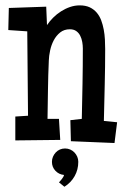

<svg xmlns="http://www.w3.org/2000/svg" viewBox="-20 -529 473 722"><path d="M420.4 -69.3 410.6 8.8 246.6 2 244.6 -77.1 287.6 -82Q289.1 -148.4 290.3 -214.4Q291.5 -280.3 291.5 -346.7Q291.5 -358.4 289.3 -371.1Q287.1 -383.8 281.7 -394.5Q276.4 -405.3 266.8 -412.1Q257.3 -418.9 242.7 -418.9Q221.2 -418.9 206.3 -407Q191.4 -395 182.1 -377.4Q172.9 -359.9 168.5 -339.4Q164.1 -318.8 163.6 -301.8Q161.1 -246.6 160.4 -191.9Q159.7 -137.2 158.7 -82H201.7L206.5 -2.9L37.6 -1V-90.8L85.4 -93.8L82.5 -411.1L11.2 -416L13.2 -499L153.8 -503.9L156.7 -434.6Q166.5 -449.2 179.9 -462.6Q193.4 -476.1 209.5 -486.3Q225.6 -496.6 243.4 -502.7Q261.2 -508.8 279.8 -508.8Q301.8 -508.8 317.4 -501.5Q333 -494.1 343.8 -481.4Q354.5 -468.8 360.6 -452.4Q366.7 -436 370.1 -417.7Q373.5 -399.4 374.5 -380.6Q375.5 -361.8 375.5 -344.7Q375.5 -276.9 373.8 -209.5Q372.1 -142.1 370.6 -74.2ZM274.4 79.6Q274.4 108.9 260.7 133.3Q247.1 157.7 222.2 173.3L201.7 156.7Q204.1 154.3 207 150.9Q210 147.5 212.9 143.8Q215.8 140.1 218 136.2Q220.2 132.3 220.7 128.9Q201.2 127 188.2 113Q175.3 99.1 175.3 79.6Q175.3 69.3 179.2 60.3Q183.1 51.3 189.7 44.2Q196.3 37.1 205.3 33.2Q214.4 29.3 224.6 29.3Q234.9 29.3 243.9 33.2Q252.9 37.1 259.8 44.2Q266.6 51.3 270.5 60.3Q274.4 69.3 274.4 79.6Z"/></svg>

Font: Maiden Orange
Style: Regular
Weight: 400
Designer: Astigmatic (AOETI)
Foundry: Astigmatic (AOETI)
Version: Version 1.001